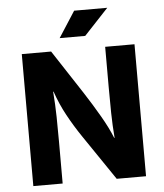

<svg xmlns="http://www.w3.org/2000/svg" viewBox="-56 -863 782 913"><g transform="rotate(-5 335.0 -407.0)"><path d="M374 -690H252L332 -814H490ZM66 -630H206L344 -419Q381 -362 415.5 -302.5Q450 -243 469 -195H471Q466 -255 465 -315.5Q464 -376 464 -436V-630H604V0H464L318 -215Q282 -268 252 -323Q222 -378 201 -439H199Q204 -376 205 -318Q206 -260 206 -200V0H66Z"/></g></svg>

Font: Mukta Mahee ExtraBold
Style: Regular
Weight: 800
Designer: Shuchita Grover, Noopur Datye, Girish Dalvi, Yashodeep Gholap
Foundry: Ek Type
Version: Version 2.538;PS 1.000;hotconv 16.6.51;makeotf.lib2.5.65220;